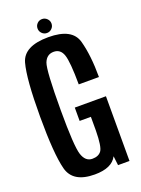

<svg xmlns="http://www.w3.org/2000/svg" viewBox="-147 -836 666 906"><g transform="rotate(-20 186.5 -383.0)"><path d="M167.5 4Q58 4 37.8 -74.8Q17.5 -153.5 17.5 -340.5Q17.5 -530 38.2 -605Q59 -680 182 -680Q301.5 -680 322 -605Q342.5 -530 342.5 -421.5H241Q240.5 -535 228.2 -570.8Q216 -606.5 182 -606.5Q147 -606.5 133.2 -571Q119.5 -535.5 119.5 -334.5Q119.5 -156 133.2 -112.8Q147 -69.5 182 -69.5Q213 -69.5 227.2 -88.8Q241.5 -108 242.5 -188.5V-258H186V-325H342.5V0H285L279.5 -46.5Q254 4 167.5 4ZM183.5 -700.5Q169 -700.5 158.8 -710.8Q148.5 -721 148.5 -735.5Q148.5 -750 158.5 -760.2Q168.5 -770.5 183.5 -770.5Q197.5 -770.5 208 -760.2Q218.5 -750 218.5 -735.5Q218.5 -721 208.2 -710.8Q198 -700.5 183.5 -700.5Z"/></g></svg>

Font: Anybody Condensed Medium
Style: Regular
Weight: 500
Width: 3
Designer: Tyler Finck
Foundry: Etcetera Type Company
Version: Version 1.010; ttfautohint (v1.8.3) -l 8 -r 50 -G 200 -x 14 